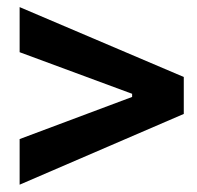

<svg xmlns="http://www.w3.org/2000/svg" viewBox="-20 -628 544 530"><path d="M487.3 -313.5V-415.5L34.2 -608.4V-483.9L344.7 -369.1V-360.4L34.2 -244.1V-118.2Z"/></svg>

Font: Faust Sans Bold
Style: Regular
Weight: 700
Designer: Andreas Faust
Version: Version 1.003;Glyphs 3.1.2 (3151)